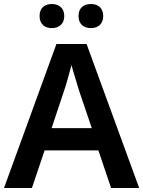

<svg xmlns="http://www.w3.org/2000/svg" viewBox="-20 -936 713 956"><path d="M177 -856C177 -815 204 -796 238 -796C271 -796 300 -815 300 -856C300 -898 271 -916 238 -916C204 -916 177 -898 177 -856ZM371 -856C371 -815 398 -796 433 -796C466 -796 494 -815 494 -856C494 -898 466 -916 433 -916C398 -916 371 -898 371 -856ZM533 0H673L411 -717H261L0 0H139L202 -187H470ZM375 -481 437 -298H237L298 -481C306 -503 326 -572 336 -612C345 -577 367 -508 375 -481Z"/></svg>

Font: Noto Sans Thaana SemiBold
Style: Regular
Weight: 600
Designer: David Williams
Foundry: Google Inc.
Version: Version 3.001